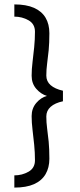

<svg xmlns="http://www.w3.org/2000/svg" viewBox="-20 -715 360 866"><path d="M44.7 76V131.1Q98.7 131.1 133.5 115.6Q168.2 100.1 185.5 70.6Q202.7 41.1 202.7 1.1Q202.7 -43.9 199.5 -76.6Q196.2 -109.4 192.5 -136.1Q188.9 -162.8 188.9 -189.8Q188.9 -215.8 208.4 -233.2Q227.9 -250.6 263.9 -258.2V-305.8Q227.9 -313.9 208.4 -330.9Q188.9 -348 188.9 -374Q188.9 -401 192.5 -427.9Q196.2 -454.9 199.5 -488Q202.7 -521.1 202.7 -565.1Q202.7 -606.1 185.5 -635.1Q168.2 -664.1 133.5 -679.6Q98.7 -695.1 44.7 -695.1V-640Q79.7 -640 108.7 -623.5Q137.7 -607 137.7 -572Q137.7 -537 134.2 -502.2Q130.7 -467.5 126.7 -434.9Q122.7 -402.3 122.7 -373.3Q122.7 -338.3 143.7 -314.3Q164.7 -290.3 191.7 -282.3Q164.7 -275.3 143.7 -250.8Q122.7 -226.3 122.7 -191.3Q122.7 -162.3 126.7 -129.5Q130.7 -96.8 134.2 -61.9Q137.7 -27 137.7 8Q137.7 43 108.7 59.5Q79.7 76 44.7 76Z"/></svg>

Font: Ancizar Sans Thin
Style: Regular
Weight: 100
Designer: Cesar Puertas, Viviana Monsalve, Julian Moncada, Julian Prieto, Jose Castro, Mariel Hernandez, Felipe Aragon, Sara Alarc
Version: Version 8.100